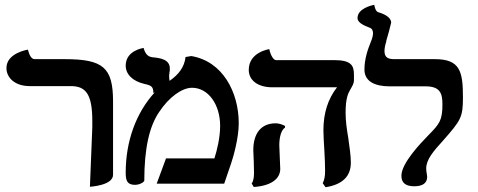

<svg xmlns="http://www.w3.org/2000/svg" viewBox="-20 -770 2003 805"><path d="M357 13C357 13 454 8 454 -37V-344C454 -488 412 -522 250 -522H125C112 -522 103 -538 97 -562C97 -562 7 -548 7 -485C7 -443 44 -409 104 -409H277C342 -409 367 -372 367 -262V-236Z M758 -531C753 -487 727 -456 691 -431C690 -437 689 -445 689 -452C689 -457 690 -461 691 -465L690 -464C692 -470 692 -476 692 -483C692 -521 652 -527 618 -530C607 -532 591 -536 582 -569C582 -569 507 -559 507 -495C507 -460 534 -430 586 -418C615 -412 623 -406 623 -380L629 -383C550 -297 507 -177 507 -46C507 -15 512 5 546 5C566 5 585 -7 585 -13C585 -147 606 -240 647 -300C689 -364 744 -402 785 -402C854 -402 903 -331 903 -242C903 -194 890 -140 879 -106H676L637 0H920C929 -27 940 -58 949 -85C958 -111 981 -191 981 -253C981 -383 914 -513 782 -535Z M1429 -297C1429 -360 1440 -379 1449 -395C1457 -409 1464 -420 1464 -433V-457C1464 -497 1451 -518 1380 -518H1137C1126 -518 1114 -540 1109 -564C1109 -564 1023 -552 1023 -477C1023 -434 1060 -404 1122 -404H1393C1355 -355 1336 -296 1336 -224C1336 -203 1338 -170 1340 -138C1342 -106 1343 -73 1343 -53C1343 -31 1340 -15 1333 -2L1345 15C1415 4 1451 -30 1451 -88C1451 -118 1445 -156 1440 -193C1434 -228 1429 -262 1429 -297ZM1151 -161C1151 -195 1159 -225 1175 -235V-242C1162 -249 1148 -253 1136 -253C1073 -253 1042 -209 1042 -140C1042 -131 1043 -110 1044 -92C1044 -72 1045 -53 1045 -44C1045 -27 1042 -8 1035 -1L1044 14C1118 9 1155 -21 1155 -62C1155 -70 1154 -91 1153 -111C1152 -131 1151 -151 1151 -161Z M1592 -556C1592 -569 1596 -586 1600 -597H1599C1603 -608 1620 -672 1620 -675C1620 -698 1590 -712 1565 -719C1562 -720 1554 -724 1549 -750C1536 -747 1479 -734 1479 -694C1479 -674 1509 -662 1527 -655C1534 -653 1544 -648 1544 -630C1544 -620 1539 -604 1535 -595C1522 -563 1508 -523 1508 -478C1508 -430 1550 -408 1613 -408H1764C1826 -408 1835 -378 1835 -332C1835 -265 1822 -250 1778 -205C1743 -169 1663 -86 1663 -33C1663 -4 1680 11 1717 11C1753 11 1771 -3 1771 -29C1771 -32 1770 -38 1769 -44C1768 -49 1767 -55 1767 -64C1767 -101 1797 -136 1838 -181C1912 -265 1921 -278 1921 -361C1921 -471 1909 -522 1803 -522H1635C1611 -522 1592 -526 1592 -556Z"/></svg>

Font: Libertinus Serif
Style: Bold
Weight: 700
Designer: Philipp H. Poll, Khaled Hosny
Foundry: Caleb Maclennan
Version: Version 7.050;RELEASE